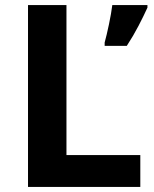

<svg xmlns="http://www.w3.org/2000/svg" viewBox="-20 -734 605 754"><path d="M90 0V-714H241V-125H531V0ZM559 -714V-704Q544 -671 524 -632.5Q504 -594 478 -554H391V-567Q399 -596 408 -639Q417 -682 421 -714Z"/></svg>

Font: Noto Sans IKEA
Style: Bold
Weight: 600
Designer: Monotype Design Team
Foundry: Monotype Imaging Inc.
Version: Version 2.001